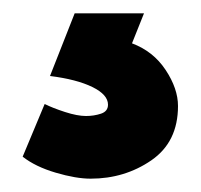

<svg xmlns="http://www.w3.org/2000/svg" viewBox="-20 -33 301 288"><path d="M92 -13H196L178 32Q210 44 228.5 72Q247 100 247 126Q247 180 207 207.5Q167 235 116 235Q94 235 63.5 226Q33 217 14 202L47 123Q59 129 77.5 135Q96 141 109 141Q121 141 131.5 137.5Q142 134 142 124Q142 109 118.5 97.5Q95 86 55 81Z"/></svg>

Font: Palanquin Dark Medium
Style: Regular
Weight: 500
Designer: Pria Ravichandran
Version: Version 1.001